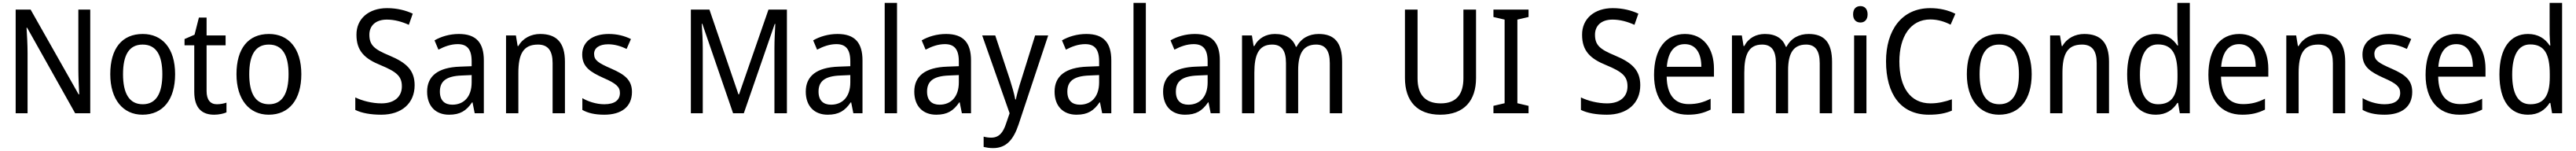

<svg xmlns="http://www.w3.org/2000/svg" viewBox="-20 -846 17757 1040"><path d="M602 -66V-780H520V-368C520 -313 524 -238 526 -196H522L191 -780H88V-66H170V-479C170 -541 166 -605 163 -655H167L498 -66Z M1187 -335C1187 -514 1098 -612 964 -612C821 -612 740 -512 740 -335C740 -161 828 -56 962 -56C1104 -56 1187 -161 1187 -335ZM828 -335C828 -466 869 -539 963 -539C1057 -539 1099 -466 1099 -335C1099 -204 1057 -128 964 -128C870 -128 828 -204 828 -335Z M1475 -128C1430 -128 1404 -158 1404 -219V-534H1535V-602H1404V-725H1351L1321 -607L1252 -577V-534H1319V-214C1319 -96 1377 -56 1456 -56C1487 -56 1521 -63 1541 -72V-139C1524 -133 1498 -128 1475 -128Z M2057 -335C2057 -514 1968 -612 1834 -612C1691 -612 1610 -512 1610 -335C1610 -161 1698 -56 1832 -56C1974 -56 2057 -161 2057 -335ZM1698 -335C1698 -466 1739 -539 1833 -539C1927 -539 1969 -466 1969 -335C1969 -204 1927 -128 1834 -128C1740 -128 1698 -204 1698 -335Z M2838 -259C2838 -364 2779 -415 2665 -463C2561 -506 2526 -534 2526 -607C2526 -668 2568 -711 2647 -711C2700 -711 2752 -696 2798 -675L2825 -752C2778 -774 2718 -790 2648 -790C2523 -790 2436 -718 2437 -606C2437 -494 2495 -441 2604 -397C2715 -351 2750 -320 2750 -251C2750 -182 2701 -134 2609 -134C2545 -134 2476 -152 2429 -175V-89C2473 -67 2536 -56 2608 -56C2748 -56 2838 -134 2838 -259Z M3143 -612C3079 -612 3020 -594 2975 -568L3002 -504C3044 -526 3088 -542 3135 -542C3198 -542 3231 -509 3231 -423V-390L3151 -387C2999 -382 2924 -322 2924 -215C2924 -115 2983 -56 3075 -56C3152 -56 3194 -83 3234 -141H3237L3252 -66H3315V-430C3315 -552 3262 -612 3143 -612ZM3163 -326 3231 -329V-279C3231 -177 3175 -125 3098 -125C3046 -125 3012 -153 3012 -215C3012 -284 3052 -322 3163 -326Z M3703 -612C3642 -612 3584 -584 3553 -529H3548L3536 -602H3468V-66H3553V-344C3553 -474 3587 -539 3688 -539C3758 -539 3789 -496 3789 -411V-66H3874V-421C3874 -553 3816 -612 3703 -612Z M4336 -213C4336 -297 4283 -334 4194 -373C4105 -412 4075 -430 4075 -475C4075 -515 4110 -541 4172 -541C4217 -541 4260 -528 4299 -509L4329 -577C4284 -599 4234 -612 4176 -612C4067 -612 3993 -560 3993 -471C3993 -385 4049 -350 4140 -309C4228 -271 4253 -247 4253 -206C4253 -158 4219 -128 4145 -128C4089 -128 4031 -148 3994 -170V-89C4031 -68 4079 -56 4145 -56C4263 -56 4336 -110 4336 -213Z M5033 -66H5107L5320 -681H5324C5321 -630 5318 -566 5318 -511V-66H5404V-780H5277L5074 -196H5070L4870 -780H4742V-66H4824V-508C4824 -566 4821 -632 4817 -682H4821Z M5753 -612C5689 -612 5630 -594 5585 -568L5612 -504C5654 -526 5698 -542 5745 -542C5808 -542 5841 -509 5841 -423V-390L5761 -387C5609 -382 5534 -322 5534 -215C5534 -115 5593 -56 5685 -56C5762 -56 5804 -83 5844 -141H5847L5862 -66H5925V-430C5925 -552 5872 -612 5753 -612ZM5773 -326 5841 -329V-279C5841 -177 5785 -125 5708 -125C5656 -125 5622 -153 5622 -215C5622 -284 5662 -322 5773 -326Z M6163 -66V-826H6078V-66Z M6501 -612C6437 -612 6378 -594 6333 -568L6360 -504C6402 -526 6446 -542 6493 -542C6556 -542 6589 -509 6589 -423V-390L6509 -387C6357 -382 6282 -322 6282 -215C6282 -115 6341 -56 6433 -56C6510 -56 6552 -83 6592 -141H6595L6610 -66H6673V-430C6673 -552 6620 -612 6501 -612ZM6521 -326 6589 -329V-279C6589 -177 6533 -125 6456 -125C6404 -125 6370 -153 6370 -215C6370 -284 6410 -322 6521 -326Z M6750 -602 6939 -66 6915 4C6894 69 6865 102 6812 102C6793 102 6774 99 6760 95V166C6777 170 6799 174 6825 174C6917 174 6966 115 7001 11L7205 -602H7115L7020 -298C7003 -247 6989 -195 6982 -161H6978C6970 -204 6956 -250 6941 -298L6840 -602Z M7468 -612C7404 -612 7345 -594 7300 -568L7327 -504C7369 -526 7413 -542 7460 -542C7523 -542 7556 -509 7556 -423V-390L7476 -387C7324 -382 7249 -322 7249 -215C7249 -115 7308 -56 7400 -56C7477 -56 7519 -83 7559 -141H7562L7577 -66H7640V-430C7640 -552 7587 -612 7468 -612ZM7488 -326 7556 -329V-279C7556 -177 7500 -125 7423 -125C7371 -125 7337 -153 7337 -215C7337 -284 7377 -322 7488 -326Z M7878 -66V-826H7793V-66Z M8216 -612C8152 -612 8093 -594 8048 -568L8075 -504C8117 -526 8161 -542 8208 -542C8271 -542 8304 -509 8304 -423V-390L8224 -387C8072 -382 7997 -322 7997 -215C7997 -115 8056 -56 8148 -56C8225 -56 8267 -83 8307 -141H8310L8325 -66H8388V-430C8388 -552 8335 -612 8216 -612ZM8236 -326 8304 -329V-279C8304 -177 8248 -125 8171 -125C8119 -125 8085 -153 8085 -215C8085 -284 8125 -322 8236 -326Z M9070 -612C9004 -612 8949 -584 8917 -524H8912C8891 -581 8843 -612 8768 -612C8708 -612 8655 -585 8626 -529H8621L8609 -602H8541V-66H8626V-345C8626 -466 8654 -539 8749 -539C8813 -539 8844 -499 8844 -412V-66H8928V-362C8928 -477 8963 -539 9052 -539C9115 -539 9146 -498 9146 -411V-66H9231V-419C9231 -553 9178 -612 9070 -612Z M10154 -308V-780H10067V-307C10067 -198 10019 -134 9911 -134C9805 -134 9751 -193 9751 -306V-780H9664V-309C9664 -150 9748 -56 9907 -56C10074 -56 10154 -155 10154 -308Z M10516 -66V-117L10439 -135V-711L10516 -729V-780H10274V-729L10351 -711V-135L10274 -117V-66Z M11286 -259C11286 -364 11227 -415 11113 -463C11009 -506 10974 -534 10974 -607C10974 -668 11016 -711 11095 -711C11148 -711 11200 -696 11246 -675L11273 -752C11226 -774 11166 -790 11096 -790C10971 -790 10884 -718 10885 -606C10885 -494 10943 -441 11052 -397C11163 -351 11198 -320 11198 -251C11198 -182 11149 -134 11057 -134C10993 -134 10924 -152 10877 -175V-89C10921 -67 10984 -56 11056 -56C11196 -56 11286 -134 11286 -259Z M11594 -612C11462 -612 11381 -509 11381 -330C11381 -160 11467 -56 11614 -56C11677 -56 11722 -67 11771 -91V-166C11721 -141 11677 -129 11620 -129C11523 -129 11470 -193 11468 -318H11794V-372C11794 -513 11721 -612 11594 -612ZM11593 -542C11672 -542 11707 -475 11707 -386H11469C11477 -487 11520 -542 11593 -542Z M12447 -612C12381 -612 12326 -584 12294 -524H12289C12268 -581 12220 -612 12145 -612C12085 -612 12032 -585 12003 -529H11998L11986 -602H11918V-66H12003V-345C12003 -466 12031 -539 12126 -539C12190 -539 12221 -499 12221 -412V-66H12305V-362C12305 -477 12340 -539 12429 -539C12492 -539 12523 -498 12523 -411V-66H12608V-419C12608 -553 12555 -612 12447 -612Z M12804 -804C12774 -804 12753 -786 12753 -747C12753 -710 12774 -691 12804 -691C12832 -691 12853 -710 12853 -747C12853 -785 12832 -804 12804 -804ZM12845 -602H12760V-66H12845Z M13285 -712C13339 -712 13386 -696 13425 -676L13458 -751C13409 -776 13349 -790 13285 -790C13086 -790 12980 -635 12980 -424C12980 -197 13082 -56 13275 -56C13342 -56 13389 -65 13434 -84V-162C13388 -146 13340 -134 13287 -134C13147 -134 13072 -245 13072 -423C13072 -593 13148 -712 13285 -712Z M13984 -335C13984 -514 13895 -612 13761 -612C13618 -612 13537 -512 13537 -335C13537 -161 13625 -56 13759 -56C13901 -56 13984 -161 13984 -335ZM13625 -335C13625 -466 13666 -539 13760 -539C13854 -539 13896 -466 13896 -335C13896 -204 13854 -128 13761 -128C13667 -128 13625 -204 13625 -335Z M14346 -612C14285 -612 14227 -584 14196 -529H14191L14179 -602H14111V-66H14196V-344C14196 -474 14230 -539 14331 -539C14401 -539 14432 -496 14432 -411V-66H14517V-421C14517 -553 14459 -612 14346 -612Z M14839 -56C14911 -56 14957 -89 14988 -137H14993L15005 -66H15074V-826H14988V-611C14988 -590 14991 -555 14993 -533H14988C14957 -580 14909 -612 14839 -612C14718 -612 14642 -516 14642 -333C14642 -150 14717 -56 14839 -56ZM14855 -128C14771 -128 14730 -200 14730 -332C14730 -462 14770 -540 14854 -540C14955 -540 14989 -470 14989 -335V-314C14989 -189 14950 -128 14855 -128Z M15415 -612C15283 -612 15202 -509 15202 -330C15202 -160 15288 -56 15435 -56C15498 -56 15543 -67 15592 -91V-166C15542 -141 15498 -129 15441 -129C15344 -129 15291 -193 15289 -318H15615V-372C15615 -513 15542 -612 15415 -612ZM15414 -542C15493 -542 15528 -475 15528 -386H15290C15298 -487 15341 -542 15414 -542Z M15974 -612C15913 -612 15855 -584 15824 -529H15819L15807 -602H15739V-66H15824V-344C15824 -474 15858 -539 15959 -539C16029 -539 16060 -496 16060 -411V-66H16145V-421C16145 -553 16087 -612 15974 -612Z M16607 -213C16607 -297 16554 -334 16465 -373C16376 -412 16346 -430 16346 -475C16346 -515 16381 -541 16443 -541C16488 -541 16531 -528 16570 -509L16600 -577C16555 -599 16505 -612 16447 -612C16338 -612 16264 -560 16264 -471C16264 -385 16320 -350 16411 -309C16499 -271 16524 -247 16524 -206C16524 -158 16490 -128 16416 -128C16360 -128 16302 -148 16265 -170V-89C16302 -68 16350 -56 16416 -56C16534 -56 16607 -110 16607 -213Z M16912 -612C16780 -612 16699 -509 16699 -330C16699 -160 16785 -56 16932 -56C16995 -56 17040 -67 17089 -91V-166C17039 -141 16995 -129 16938 -129C16841 -129 16788 -193 16786 -318H17112V-372C17112 -513 17039 -612 16912 -612ZM16911 -542C16990 -542 17025 -475 17025 -386H16787C16795 -487 16838 -542 16911 -542Z M17405 -56C17477 -56 17523 -89 17554 -137H17559L17571 -66H17640V-826H17554V-611C17554 -590 17557 -555 17559 -533H17554C17523 -580 17475 -612 17405 -612C17284 -612 17208 -516 17208 -333C17208 -150 17283 -56 17405 -56ZM17421 -128C17337 -128 17296 -200 17296 -332C17296 -462 17336 -540 17420 -540C17521 -540 17555 -470 17555 -335V-314C17555 -189 17516 -128 17421 -128Z"/></svg>

Font: Noto Sans Malayalam UI SemiCondensed
Style: Regular
Weight: 400
Width: 4
Designer: Jelle Bosma - Monotype Design Team
Foundry: Monotype Imaging Inc.
Version: Version 2.104